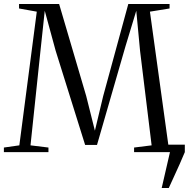

<svg xmlns="http://www.w3.org/2000/svg" viewBox="-28 -763 948 963"><path d="M783 180 824.5 0 799.5 -37.5H899V0Q886.5 30 873 60.5Q859.5 91 845.5 121Q831.5 151 818.5 180ZM69 -34 156.5 -704.5 67.5 -720.5V-743H268.5L404.5 -281L448 -107.5L489.5 -281L615.5 -743H822.5V-720.5L724 -704.5L816.5 -35L898 -23V0H644.5V-23L732.5 -34L674.5 -508L655.5 -709L601 -529.5L458.5 -36H399L251 -509L196.5 -709L175 -508L125 -34L215 -23V0H-8.5V-23Z"/></svg>

Font: Merriweather 120pt Light
Style: Regular
Weight: 300
Version: Version 2.100